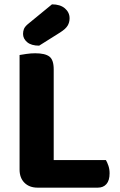

<svg xmlns="http://www.w3.org/2000/svg" viewBox="-20 -861 551 883"><path d="M153 2Q115 2 92.5 -20.5Q70 -43 70 -81V-608Q81 -610 101.5 -613Q122 -616 142 -616Q187 -616 207 -601Q227 -586 227 -542V-125H467Q473 -115 478.5 -99Q484 -83 484 -64Q484 -31 469.5 -14.5Q455 2 430 2ZM219 -841Q257 -841 278.5 -822.5Q300 -804 300 -777Q300 -758 291 -743Q282 -728 257 -712L160 -651Q124 -651 105 -667Q86 -683 86 -705Q86 -717 90 -727.5Q94 -738 108 -750Z"/></svg>

Font: Baloo Thambi 2
Style: Bold
Weight: 700
Designer: Aadarsh Rajan and Ek Type
Foundry: Ek Type
Version: Version 1.640;hotconv 1.0.111;makeotfexe 2.5.65597; ttfautoh